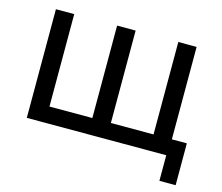

<svg xmlns="http://www.w3.org/2000/svg" viewBox="-94 -645 1032 891"><g transform="rotate(15 422.5 -199.5)"><path d="M740 123H818V-78H746V-522H658V-78H453V-522H364V-78H158V-522H70V0H740Z"/></g></svg>

Font: FIGSv2-sans-serif Medium
Style: Regular
Weight: 500
Designer: Matt McInerney, Pablo Impallari, Rodrigo Fuenzalida,Mirko Velimirovic
Foundry: Matt McInerney, Pablo Impallari, Rodrigo Fuenzalida
Version: Version 4.021;hotconv 1.0.109;makeotfexe 2.5.65596